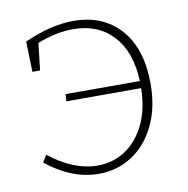

<svg xmlns="http://www.w3.org/2000/svg" viewBox="-66 -594 651 665"><g transform="rotate(-10 259.5 -261.5)"><path d="M460 -269Q460 -186 429.5 -123Q399 -60 346.5 -26.5Q294 7 230 7Q136 7 46 -65L61 -90Q147 -22 231 -22Q285 -22 328.5 -50.5Q372 -79 398 -133Q424 -187 425 -260H162L164 -285H425Q421 -388 368.5 -445Q316 -502 228 -502Q168 -502 102 -476L91 -381H64L61 -488Q155 -530 234 -530Q338 -530 399 -461.5Q460 -393 460 -269Z"/></g></svg>

Font: Bitter Pro ExtraLight
Style: Regular
Weight: 275
Designer: Sol Matas, and Bitter project Authors
Foundry: Sol Matas
Version: Version 1.010